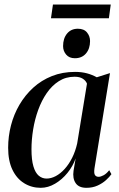

<svg xmlns="http://www.w3.org/2000/svg" viewBox="-20 -842 541 872"><path d="M409 -77Q406 -55.5 411.2 -47.2Q416.5 -39 428 -39Q437.5 -39 450.8 -46.2Q464 -53.5 476 -69L486 -51Q477.5 -38.5 461.5 -24Q445.5 -9.5 423 0.8Q400.5 11 372.5 11Q338 11 323.5 -10.5Q309 -32 314 -66.5L323.5 -122.5Q311 -87 286.5 -56.8Q262 -26.5 230.2 -7.8Q198.5 11 165 11Q123.5 11 89.8 -9.8Q56 -30.5 36.5 -71Q17 -111.5 17 -171Q17 -223 30 -273Q43 -323 68.5 -366.5Q94 -410 131 -443.8Q168 -477.5 215.8 -496.5Q263.5 -515.5 321 -515.5Q350.5 -515.5 374.8 -509Q399 -502.5 419.5 -491L479.5 -510ZM375 -462Q370 -475.5 356 -484.5Q342 -493.5 319 -493.5Q279 -493.5 247.5 -473.5Q216 -453.5 192.5 -419.5Q169 -385.5 153.5 -342.8Q138 -300 130.5 -253.8Q123 -207.5 123 -164Q123 -115.5 131.8 -86.2Q140.5 -57 156 -44Q171.5 -31 191.5 -31Q212 -31 233.2 -42.2Q254.5 -53.5 273.8 -74.8Q293 -96 307.8 -125.5Q322.5 -155 330.5 -190.5ZM320 -577.5Q294.5 -577.5 280.5 -594Q266.5 -610.5 266.5 -632.5Q266.5 -668 284.8 -689.8Q303 -711.5 333.5 -711.5Q361.5 -711.5 375.2 -694.5Q389 -677.5 389 -655.5Q389 -621 370.5 -599.2Q352 -577.5 320 -577.5ZM220.5 -821.5H483L474.5 -759H211.5Z"/></svg>

Font: Merriweather 144pt
Style: Italic
Weight: 400
Italic angle: -7.8°
Version: Version 2.101